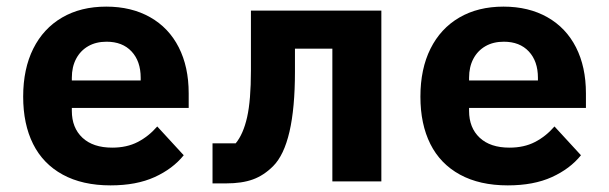

<svg xmlns="http://www.w3.org/2000/svg" viewBox="-20 -548 1840 580"><path d="M50 -256Q50 -340 80.5 -401Q111 -462 167.5 -495Q224 -528 301 -528Q377 -528 433.5 -496Q490 -464 520 -405Q550 -346 550 -266V-222H197V-213Q197 -162 229 -132Q261 -102 319 -102Q363 -102 396 -119Q429 -136 455 -166L535 -79Q502 -38 447 -13Q392 12 314 12Q229 12 169.5 -20.5Q110 -53 80 -113Q50 -173 50 -256ZM197 -313V-305H405V-313Q405 -363 377.5 -392.5Q350 -422 302 -422Q270 -422 246.5 -408.5Q223 -395 210 -370.5Q197 -346 197 -313Z M622 -115H692Q715 -143 726.5 -194Q738 -245 738 -335V-516H1132V0H984V-401H871V-331Q871 -112 805 -46Q777 -18 744 -6Q711 6 663 6H622Z M1250 -256Q1250 -340 1280.5 -401Q1311 -462 1367.5 -495Q1424 -528 1501 -528Q1577 -528 1633.5 -496Q1690 -464 1720 -405Q1750 -346 1750 -266V-222H1397V-213Q1397 -162 1429 -132Q1461 -102 1519 -102Q1563 -102 1596 -119Q1629 -136 1655 -166L1735 -79Q1702 -38 1647 -13Q1592 12 1514 12Q1429 12 1369.5 -20.5Q1310 -53 1280 -113Q1250 -173 1250 -256ZM1397 -313V-305H1605V-313Q1605 -363 1577.5 -392.5Q1550 -422 1502 -422Q1470 -422 1446.5 -408.5Q1423 -395 1410 -370.5Q1397 -346 1397 -313Z"/></svg>

Font: iA Writer Quattro V
Style: Regular
Weight: 400
Designer: Mike Abbink, Paul van der Laan, Pieter van Rosmalen, Oliver Reichenstein
Foundry: Information Architects Inc.
Version: Version 2.000